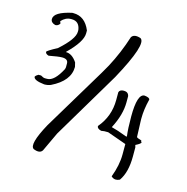

<svg xmlns="http://www.w3.org/2000/svg" viewBox="-103 -804 866 891"><g transform="rotate(15 330.0 -358.5)"><path d="M141.6 -706.1Q197.3 -706.1 222.7 -644.5V-630.9Q222.7 -589.8 155.3 -524.4V-522.5Q184.6 -522.5 208 -487.3L212.9 -466.8Q212.9 -399.4 127 -357.4Q113.3 -351.6 95.7 -351.6Q43.9 -357.4 43.9 -375Q47.9 -381.8 58.6 -387.7H71.3Q84 -379.9 91.8 -379.9H102.5Q136.7 -379.9 170.9 -445.3L172.9 -454.1V-472.7Q172.9 -494.1 144.5 -494.1Q126 -494.1 81.1 -485.4Q65.4 -490.2 65.4 -500Q65.4 -504.9 114.3 -531.2Q183.6 -592.8 183.6 -627.9V-636.7Q177.7 -676.8 141.6 -676.8H137.7Q112.3 -676.8 91.8 -654.3L95.7 -643.6Q87.9 -630.9 74.2 -630.9Q51.8 -636.7 51.8 -654.3Q51.8 -687.5 135.7 -706.1ZM471.7 -674.8Q506.8 -655.3 405.3 -469.7L212.9 -146.5L169.9 -54.7Q158.2 -36.1 127 -48.8Q100.6 -64.5 159.2 -171.9L339.8 -472.7L363.3 -513.7Q402.3 -586.9 427.7 -667Q439.5 -685.5 471.7 -674.8ZM559.6 -421.9Q585 -418.9 585 -409.2Q572.3 -358.4 572.3 -316.4V-308.6L575.2 -227.5Q575.2 -223.6 598.6 -216.8Q598.6 -209 602.5 -209Q602.5 -202.1 577.1 -189.5L580.1 -178.7V-134.8Q580.1 -58.6 549.8 -15.6Q540 -10.7 531.2 -10.7Q518.6 -10.7 508.8 -20.5Q531.2 -80.1 531.2 -131.8V-181.6L440.4 -213.9H421.9L407.2 -211.9Q386.7 -216.8 386.7 -229.5Q437.5 -289.1 437.5 -368.2V-405.3Q441.4 -418.9 460.9 -418.9Q482.4 -418.9 486.3 -399.4V-370.1Q486.3 -309.6 450.2 -241.2Q478.5 -234.4 524.4 -216.8H529.3Q524.4 -252 524.4 -312.5Q524.4 -421.9 559.6 -421.9Z"/></g></svg>

Font: Sue Ellen Francisco 
Style: Regular
Weight: 400
Designer: Kimberly Geswein
Foundry: Kimberly Geswein
Version: Version 1.002 2007